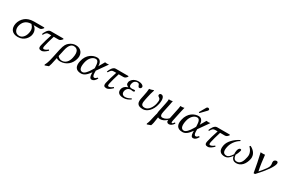

<svg xmlns="http://www.w3.org/2000/svg" viewBox="153 -2178 5815 3911"><g transform="rotate(30 3060.0 -222.0)"><path d="M549 -361C586 -361 606 -383 632 -417L623 -429H382C291 -429 222 -401 180 -366C129 -324 93 -265 80 -204C54 -78 115 10 252 10C411 10 475 -115 487 -172C506 -261 466 -330 413 -361ZM266 -24C163 -24 138 -120 152 -188C172 -283 234 -361 363 -361C409 -311 432 -266 412 -175C392 -81 330 -24 266 -24Z M777 -429C714 -429 669 -341 650 -288L672 -283C708 -344 724 -361 773 -361H829C793 -253 759 -137 748 -83C732 -10 755 12 810 12C854 12 903 -25 947 -69L932 -87C882 -45 852 -41 835 -41C814 -41 807 -61 817 -106C828 -161 853 -251 887 -361H999C1036 -361 1057 -383 1083 -417L1074 -429Z M1103 207C1120 167 1130 119 1142 61L1159 -17C1183 0 1207 10 1250 10C1384 10 1501 -78 1533 -231C1557 -345 1487 -439 1367 -439C1320 -439 1269 -426 1217 -383C1185 -356 1149 -322 1120 -184L1079 10C1053 134 1030 186 1010 220L1017 238ZM1438 -189C1416 -82 1353 -20 1270 -20C1225 -20 1195 -42 1170 -72L1204 -228C1235 -374 1296 -401 1339 -401C1419 -401 1472 -347 1438 -189Z M1974 -191 2145 -434C2132 -434 2115 -429 2100 -429C2085 -429 2068 -434 2053 -434L1972 -294C1972 -294 1984 -439 1867 -439C1776 -439 1638 -380 1599 -196C1572 -72 1610 10 1738 10C1806 10 1861 -31 1932 -130V-91C1934 -23 1953 10 1990 10C2034 10 2064 -16 2100 -79L2075 -88C2051 -58 2039 -51 2014 -51C1991 -51 1977 -80 1975 -133ZM1930 -222 1906 -181C1851 -86 1797 -29 1751 -29C1677 -29 1666 -111 1689 -219C1713 -334 1787 -400 1854 -400C1914 -400 1927 -339 1930 -243Z M2305 -429C2242 -429 2197 -341 2178 -288L2200 -283C2236 -344 2252 -361 2301 -361H2357C2321 -253 2287 -137 2276 -83C2260 -10 2283 12 2338 12C2382 12 2431 -25 2475 -69L2460 -87C2410 -45 2380 -41 2363 -41C2342 -41 2335 -61 2345 -106C2356 -161 2381 -251 2415 -361H2527C2564 -361 2585 -383 2611 -417L2602 -429Z M2680 -121C2692 -177 2732 -212 2788 -212C2797 -212 2830 -206 2838 -206C2861 -206 2870 -215 2872 -227C2875 -239 2866 -246 2847 -246C2842 -246 2796 -241 2795 -241C2752 -241 2719 -255 2734 -324C2748 -390 2797 -410 2828 -410C2867 -410 2876 -385 2882 -363C2889 -346 2895 -330 2917 -330C2930 -330 2954 -338 2960 -367C2968 -403 2917 -439 2840 -439C2722 -439 2671 -362 2662 -322C2652 -272 2673 -248 2718 -229C2620 -199 2605 -141 2600 -118C2589 -66 2601 10 2738 10C2801 10 2861 -19 2901 -50L2890 -69C2845 -42 2803 -24 2756 -24C2696 -24 2668 -67 2680 -121Z M3155 -251C3171 -326 3182 -368 3203 -429C3205 -436 3202 -439 3196 -439C3169 -429 3143 -417 3102 -414L3099 -411C3098 -368 3088 -310 3072 -235L3059 -173C3036 -66 3052 10 3193 10C3283 10 3393 -75 3430 -249C3455 -369 3431 -442 3371 -442C3354 -442 3335 -431 3331 -414C3326 -391 3338 -379 3355 -368C3381 -352 3406 -333 3385 -237C3365 -139 3299 -34 3211 -34C3118 -34 3123 -97 3142 -189Z M3894 -343C3901 -375 3917 -439 3917 -439C3901 -433 3880 -429 3861 -429C3848 -429 3832 -430 3827 -431C3826 -399 3815 -350 3809 -322L3764 -106C3735 -73 3681 -40 3627 -40C3574 -40 3571 -89 3585 -154L3625 -343C3632 -375 3643 -439 3643 -439C3627 -433 3606 -429 3587 -429C3574 -429 3558 -430 3553 -431C3556 -399 3546 -350 3540 -322L3496 -112C3492 -93 3493 -70 3491 -59C3486 -38 3478 -20 3473 7C3446 131 3433 186 3413 220L3420 238L3506 207C3515 186 3522 161 3527 136C3538 83 3543 24 3547 5C3548 1 3549 -1 3549 -2C3560 5 3579 10 3597 10C3658 10 3705 -18 3754 -62C3744 -14 3771 10 3805 10C3844 10 3883 -15 3917 -67L3899 -86C3877 -52 3864 -42 3851 -42C3833 -42 3835 -68 3849 -131Z M4359 -191 4530 -434C4517 -434 4500 -429 4485 -429C4470 -429 4453 -434 4438 -434L4357 -294C4357 -294 4369 -439 4252 -439C4161 -439 4023 -380 3984 -196C3957 -72 3995 10 4123 10C4191 10 4246 -31 4317 -130V-91C4319 -23 4338 10 4375 10C4419 10 4449 -16 4485 -79L4460 -88C4436 -58 4424 -51 4399 -51C4376 -51 4362 -80 4360 -133ZM4315 -222 4291 -181C4236 -86 4182 -29 4136 -29C4062 -29 4051 -111 4074 -219C4098 -334 4172 -400 4239 -400C4299 -400 4312 -339 4315 -243ZM4335 -682C4322 -682 4310 -676 4303 -665L4221 -522C4219 -519 4217 -515 4217 -512C4215 -505 4220 -499 4228 -499C4232 -499 4238 -503 4242 -507L4360 -629C4365 -634 4368 -642 4370 -647C4374 -667 4355 -682 4335 -682Z M4690 -429C4627 -429 4582 -341 4563 -288L4585 -283C4621 -344 4637 -361 4686 -361H4742C4706 -253 4672 -137 4661 -83C4645 -10 4668 12 4723 12C4767 12 4816 -25 4860 -69L4845 -87C4795 -45 4765 -41 4748 -41C4727 -41 4720 -61 4730 -106C4741 -161 4766 -251 4800 -361H4912C4949 -361 4970 -383 4996 -417L4987 -429Z M5606 -206C5637 -353 5506 -425 5472 -442L5453 -423C5542 -334 5539 -258 5529 -212C5509 -115 5477 -22 5383 -22C5327 -22 5306 -61 5296 -131C5319 -168 5339 -223 5345 -247C5350 -271 5349 -284 5322 -284C5296 -284 5278 -249 5271 -218C5267 -198 5261 -161 5267 -128C5221 -57 5186 -22 5142 -22C5068 -22 5043 -72 5067 -184C5096 -319 5206 -405 5242 -422L5233 -442C5107 -379 5009 -278 4988 -177C4957 -33 5028 12 5118 12C5175 12 5223 -18 5273 -93C5285 -14 5336 12 5388 12C5510 12 5581 -90 5606 -206Z M5870 -70C5844 -184 5828 -318 5816 -432C5802 -429 5779 -429 5765 -429C5749 -429 5728 -429 5713 -432C5749 -285 5777 -136 5802 10H5836C6013 -179 6103 -313 6118 -387C6124 -415 6116 -442 6086 -442C6055 -442 6029 -418 6025 -401C6020 -377 6023 -365 6025 -352C6028 -337 6031 -321 6024 -286C6016 -251 5983 -201 5870 -70Z"/></g></svg>

Font: Libertinus Sans
Style: Italic
Weight: 400
Italic angle: -12°
Designer: Philipp H. Poll, Khaled Hosny
Foundry: Caleb Maclennan
Version: Version 7.050;RELEASE